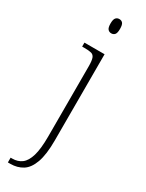

<svg xmlns="http://www.w3.org/2000/svg" viewBox="-254 -776 795 1049"><g transform="rotate(30 143.5 -251.5)"><path d="M154 -653Q141 -653 132.5 -662.5Q124 -672 124 -698Q124 -724 132.5 -733.5Q141 -743 154 -743Q168 -743 176 -733.5Q184 -724 184 -698Q184 -672 176 -662.5Q168 -653 154 -653ZM18 240V210H28Q63 210 87.5 191.5Q112 173 125 129Q138 85 138 8V-435Q138 -471 132 -487Q126 -503 111 -507Q96 -511 68 -511H53V-536H180V8Q180 97 161.5 148Q143 199 110 219.5Q77 240 34 240Z"/></g></svg>

Font: Noto Serif ExtraLight
Style: Regular
Weight: 200
Designer: Monotype Design Team
Foundry: Monotype Imaging Inc.
Version: Version 2.015; ttfautohint (v1.8.4.7-5d5b)